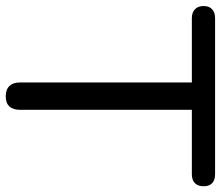

<svg xmlns="http://www.w3.org/2000/svg" viewBox="-72 -676 752 653"><g transform="rotate(90 303.5 -349.0)"><path d="M304 7Q281 7 269 -5.5Q257 -18 257 -41V-626H38Q19 -626 8 -636.5Q-3 -647 -3 -666Q-3 -685 8 -695Q19 -705 38 -705H569Q589 -705 599.5 -695Q610 -685 610 -666Q610 -647 599.5 -636.5Q589 -626 569 -626H350V-41Q350 -18 338.5 -5.5Q327 7 304 7Z"/></g></svg>

Font: Nunito Medium
Style: Regular
Weight: 500
Designer: Vernon Adams
Foundry: Vernon Adams
Version: Version 3.602